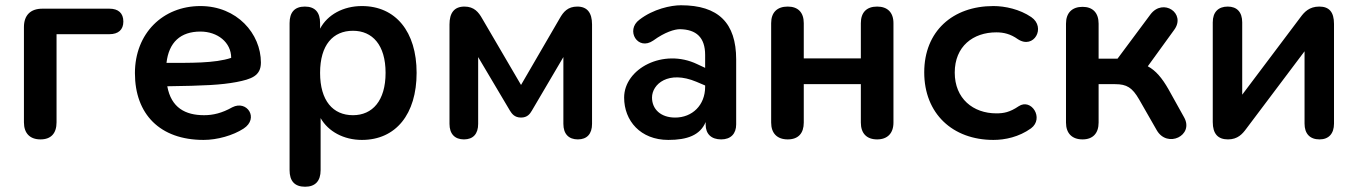

<svg xmlns="http://www.w3.org/2000/svg" viewBox="-20 -522 5164 730"><path d="M134 8C174 8 195 -15 195 -57V-392H396C430 -392 449 -409 449 -440C449 -472 430 -489 396 -489H141C96 -489 71 -464 71 -419V-57C71 -15 94 8 134 8Z M754 10C806 10 866 -7 906 -33C966 -72 919 -143 863 -114C824 -92 790 -84 756 -84C685 -84 631 -112 616 -194C757 -196 820 -199 879 -210C935 -221 972 -233 972 -284C972 -394 881 -499 742 -499C599 -499 493 -395 493 -244C493 -88 588 10 754 10ZM613 -283C622 -361 666 -402 742 -402C807 -402 859 -361 859 -302C797 -281 700 -283 613 -283Z M1140 188C1179 188 1199 166 1199 125V-73C1228 -22 1287 10 1356 10C1485 10 1564 -88 1564 -245C1564 -402 1484 -499 1356 -499C1285 -499 1225 -466 1197 -413V-434C1197 -475 1178 -497 1139 -497C1100 -497 1081 -475 1081 -434V125C1081 166 1100 188 1140 188ZM1322 -84C1246 -84 1197 -139 1197 -245C1197 -351 1246 -405 1322 -405C1396 -405 1446 -351 1446 -245C1446 -139 1396 -84 1322 -84Z M1744 8C1779 8 1798 -13 1798 -51V-305L1919 -101C1926 -90 1936 -75 1961 -75C1985 -75 1995 -89 2002 -101L2122 -305V-51C2122 -13 2142 8 2177 8C2212 8 2231 -13 2231 -51V-429C2231 -473 2213 -497 2175 -497C2139 -497 2122 -477 2108 -452L1961 -199L1813 -452C1800 -475 1783 -497 1746 -497C1707 -497 1689 -473 1689 -429V-51C1689 -13 1709 8 1744 8Z M2521 10C2593 10 2642 -8 2663 -58V-48C2663 -13 2684 8 2722 8C2759 8 2779 -14 2779 -49V-296C2779 -435 2711 -502 2569 -502C2531 -502 2464 -488 2411 -447C2357 -407 2405 -327 2464 -368C2508 -400 2545 -411 2565 -411C2627 -410 2661 -380 2661 -313V-264L2631 -278C2502 -340 2353 -261 2353 -151C2353 -63 2415 10 2521 10ZM2459 -151C2459 -202 2521 -256 2628 -211L2661 -197V-192C2661 -122 2612 -75 2547 -75C2492 -75 2459 -107 2459 -151Z M2975 8C3015 8 3036 -15 3036 -56V-202H3253V-56C3253 -15 3275 8 3315 8C3354 8 3377 -15 3377 -56V-434C3377 -475 3354 -497 3315 -497C3275 -497 3253 -475 3253 -434V-300H3036V-434C3036 -475 3014 -497 2975 -497C2935 -497 2912 -475 2912 -434V-56C2912 -15 2935 8 2975 8Z M3757 10C3801 10 3854 -1 3900 -34C3951 -72 3901 -150 3853 -118C3819 -95 3796 -91 3768 -91C3680 -91 3610 -147 3610 -246C3610 -346 3680 -399 3768 -399C3796 -399 3822 -393 3850 -373C3911 -333 3958 -418 3901 -457C3857 -487 3801 -499 3757 -499C3602 -499 3494 -403 3494 -247C3494 -90 3602 10 3757 10Z M4096 8C4135 8 4157 -15 4157 -56V-202H4220C4264 -202 4285 -189 4311 -144L4378 -27C4418 43 4521 -7 4482 -76L4423 -182C4398 -226 4374 -254 4344 -270L4444 -408C4491 -471 4402 -531 4354 -467L4229 -299H4157V-432C4157 -473 4135 -496 4096 -496C4056 -496 4033 -473 4033 -432V-56C4033 -15 4056 8 4096 8Z M4649 8C4686 8 4704 -13 4718 -32L4940 -327V-52C4940 -14 4960 8 4997 8C5032 8 5052 -14 5052 -52V-431C5052 -477 5033 -497 4996 -497C4958 -497 4939 -476 4925 -457L4703 -162V-437C4703 -476 4683 -497 4648 -497C4612 -497 4591 -476 4591 -437V-58C4591 -13 4611 8 4649 8Z"/></svg>

Font: SN Pro SemiBold
Style: Regular
Weight: 600
Designer: Tobias Whetton
Foundry: Supernotes
Version: Version 1.003;Glyphs 3.3 (3324)